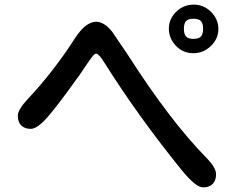

<svg xmlns="http://www.w3.org/2000/svg" viewBox="-20 -798 1040 830"><path d="M924 -673Q924 -630 891.5 -599Q859 -568 816 -568Q771 -568 740.5 -600Q710 -632 710 -674Q710 -716 741.5 -747Q773 -778 818 -778Q861 -778 892.5 -746.5Q924 -715 924 -673ZM101 -371Q212 -489 305 -634Q351 -704 396 -704Q413 -704 430.5 -693Q448 -682 464 -662L530 -565Q714 -277 872 -116Q914 -73 914 -45Q914 -18 899.5 -3Q885 12 858 12Q826 12 766 -62Q578 -294 430 -529Q407 -566 396 -566Q389 -566 379.5 -554Q370 -542 347 -508Q342 -501 331.5 -485Q321 -469 310 -455Q303 -446 295 -434Q232 -346 187 -293.5Q142 -241 113 -241Q86 -241 71.5 -256Q57 -271 57 -298Q57 -324 101 -371ZM816 -630Q839 -630 848.5 -640Q858 -650 858 -674Q858 -697 848.5 -707Q839 -717 816 -717Q794 -717 784.5 -707Q775 -697 775 -674Q775 -650 784.5 -640Q794 -630 816 -630Z"/></svg>

Font: 寒蝉全圆体 Bold
Style: Regular
Weight: 700
Designer: Warren2060
      Designed by Motoya company      

      [Varela Round]
      Joe Prince(Latin component); Avraham Cornf
Foundry: ChillType
Version: Version 3.200